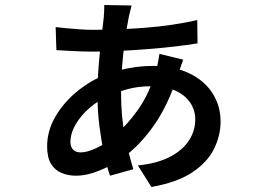

<svg xmlns="http://www.w3.org/2000/svg" viewBox="-20 -694 1040 766"><path d="M505 -672Q502 -662 499.5 -650.5Q497 -639 494 -627Q487 -592 479.5 -541Q472 -490 467.5 -434Q463 -378 463 -325Q463 -228 478 -154Q493 -80 512 -19L419 7Q406 -30 395 -81.5Q384 -133 376.5 -192Q369 -251 369 -311Q369 -373 373.5 -430.5Q378 -488 384 -538Q390 -588 394 -625Q395 -636 395.5 -650Q396 -664 396 -674ZM348 -575Q455 -575 562.5 -583.5Q670 -592 767 -614L768 -521Q726 -514 672.5 -508Q619 -502 561.5 -497.5Q504 -493 449 -490.5Q394 -488 348 -488Q328 -488 301 -489Q274 -490 248.5 -491.5Q223 -493 205 -494L202 -586Q216 -584 243.5 -581.5Q271 -579 300 -577Q329 -575 348 -575ZM711 -456Q708 -449 703.5 -435.5Q699 -422 694.5 -408.5Q690 -395 687 -387Q650 -274 595 -195Q540 -116 472 -66Q429 -35 378 -14Q327 7 283 7Q252 7 225.5 -4Q199 -15 183.5 -40.5Q168 -66 168 -110Q168 -173 202 -230.5Q236 -288 291 -332Q346 -376 408 -399Q450 -414 497 -422.5Q544 -431 589 -431Q673 -431 734 -402Q795 -373 827.5 -322.5Q860 -272 860 -209Q860 -153 833.5 -99.5Q807 -46 746.5 -6Q686 34 584 52L530 -34Q609 -42 659.5 -69Q710 -96 734.5 -134.5Q759 -173 759 -217Q759 -255 738.5 -285Q718 -315 679.5 -332.5Q641 -350 584 -350Q530 -350 486 -337.5Q442 -325 412 -311Q373 -294 338 -264Q303 -234 282 -198Q261 -162 261 -127Q261 -108 271.5 -97Q282 -86 302 -86Q328 -86 365 -103.5Q402 -121 438 -153Q487 -195 531 -257Q575 -319 601 -407Q604 -415 607 -429Q610 -443 612.5 -457Q615 -471 616 -479Z"/></svg>

Font: Noto Sans JP SemiBold
Style: Regular
Weight: 600
Designer: Ryoko NISHIZUKA  (kana, bopomofo & ideographs); Paul D. Hunt (Latin, Greek & Cyrillic); Sandoll Communications , Soo-you
Foundry: Adobe
Version: Version 2.004-H2;hotconv 1.0.118;makeotfexe 2.5.65603